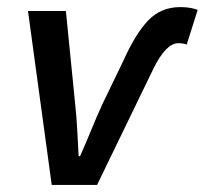

<svg xmlns="http://www.w3.org/2000/svg" viewBox="-20 -522 578 542"><path d="M126 0 59 -491H166L192 -230Q196 -193 198 -156Q200 -119 202 -81H206Q222 -117 237.5 -155Q253 -193 270 -230L328 -350Q363 -428 399 -465Q435 -502 489 -502Q506 -502 518.5 -499.5Q531 -497 538 -494L507 -396Q503 -398 497 -399Q491 -400 483 -400Q449 -400 414 -330L254 0Z"/></svg>

Font: Source Sans 3 Semibold
Style: Italic
Weight: 600
Italic angle: -11°
Designer: Paul D. Hunt
Foundry: Adobe
Version: Version 3.052;hotconv 1.1.0;makeotfexe 2.6.0